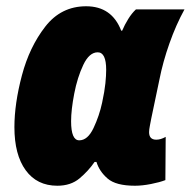

<svg xmlns="http://www.w3.org/2000/svg" viewBox="-20 -583 609 613"><path d="M282 -66H288Q297 -36 323.5 -13Q350 10 411 10Q434 10 462 4.5Q490 -1 508 -8L509 -146Q493 -137 479 -137Q456 -137 456 -161Q456 -169 458.5 -181.5Q461 -194 463 -205L489 -329Q500 -385 521 -444.5Q542 -504 569 -553H414Q401 -541 389.5 -522.5Q378 -504 370 -485H367Q337 -563 255 -563Q175 -563 124.5 -498Q74 -433 50 -342.5Q26 -252 26 -177Q26 -89 62 -39.5Q98 10 163 10Q206 10 234 -13.5Q262 -37 282 -66ZM207 -196Q207 -232 217 -284Q227 -336 246 -376Q265 -416 292 -416Q319 -416 319 -360Q319 -342 316.5 -317Q314 -292 306 -255Q297 -213 278.5 -174Q260 -135 233 -135Q207 -135 207 -196Z"/></svg>

Font: Noto Sans Display SemiCondensed Black
Style: Italic
Weight: 900
Width: 4
Designer: Monotype Design team
Foundry: Monotype Imaging Inc.
Version: 1.000